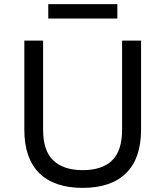

<svg xmlns="http://www.w3.org/2000/svg" viewBox="-20 -902 802 931"><path d="M381 9Q243 9 170.5 -62.5Q98 -134 98 -273V-705H189V-273Q189 -171 238.5 -124Q288 -77 381 -77Q475 -77 523.5 -124Q572 -171 572 -273V-705H664V-273Q664 -134 591.5 -62.5Q519 9 381 9ZM214 -812V-882H549V-812Z"/></svg>

Font: Nunito Sans 7pt
Style: Regular
Weight: 400
Designer: Vernon Adams
Foundry: Vernon Adams
Version: Version 3.101;gftools[0.9.27]